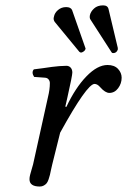

<svg xmlns="http://www.w3.org/2000/svg" viewBox="-20 -679 469 709"><path d="M221.2 -285.2 225.1 -284.2Q258.3 -355 299.1 -397Q339.8 -439 377 -439Q402.3 -439 415.8 -424.6Q429.2 -410.2 429.2 -392.1Q429.2 -370.6 416.3 -353.3Q403.3 -335.9 383.8 -335.9Q368.7 -335.9 350.1 -356.9Q339.8 -369.1 329.1 -369.1Q301.3 -369.1 202.1 -189L172.9 -71.8Q170.9 -64.9 168.5 -52.5Q166 -40 164.3 -33Q162.6 -25.9 159.4 -16.6Q156.2 -7.3 152.3 -2.4Q148.4 2.4 141.8 6.1Q135.3 9.8 127 9.8Q88.9 9.8 88.9 -17.1Q88.9 -24.4 91.1 -33Q93.3 -41.5 96.7 -53Q100.1 -64.5 102.1 -71.8L157.2 -320.8Q164.1 -348.6 164.1 -372.1Q164.1 -379.9 159.4 -385.7Q154.8 -391.6 146 -392.1L106 -395Q95.2 -411.6 105 -422.9Q117.7 -424.3 138.4 -427.2Q159.2 -430.2 171.4 -431.9Q183.6 -433.6 198.7 -434.8Q213.9 -436 225.1 -436Q234.9 -436 241 -429.2Q247.1 -422.4 247.1 -411.1Q247.1 -399.9 229 -319.8ZM360.8 -659.2Q377.9 -659.2 380.9 -645L415 -502V-496.1Q410.6 -482.9 397.9 -482.9Q393.6 -482.9 392.1 -485.8L314 -606.9Q310.1 -612.3 312 -623Q314.9 -636.2 327.4 -647.7Q339.8 -659.2 360.8 -659.2ZM246.1 -642.1 294.9 -502.9Q295.9 -502 295.9 -499Q294.4 -492.7 288.6 -488.8Q282.7 -484.9 279.8 -484.9Q275.9 -484.9 272.9 -487.8L182.1 -598.1Q175.8 -607.4 179.2 -617.2Q181.6 -631.3 194.3 -642.1Q207 -652.8 224.1 -652.8Q241.2 -652.8 246.1 -642.1Z"/></svg>

Font: Common Serif
Style: Bold Italic
Weight: 700
Italic angle: -12°
Designer: Philipp H. Poll, Khaled Hosny
Foundry: Stefan Peev, Context Ltd.
Version: Version 1.026